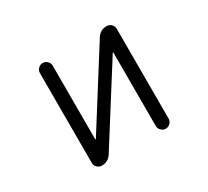

<svg xmlns="http://www.w3.org/2000/svg" viewBox="-144 -983 1288 1190"><g transform="rotate(-30 500.0 -388.0)"><path d="M777.3 -66.4Q777.3 -47.9 763.7 -34.2Q750 -20.5 731.4 -20.5Q712.9 -20.5 699.2 -34.2Q685.5 -47.9 685.5 -66.4V-591.8Q685.5 -592.8 684.1 -593.3Q682.6 -593.8 681.6 -592.8L344.7 -59.6Q320.3 -20.5 273.4 -20.5Q254.9 -20.5 241.2 -34.2Q227.5 -47.9 227.5 -66.4V-709Q227.5 -727.5 241.2 -741.2Q254.9 -754.9 273.4 -754.9Q292 -754.9 305.7 -741.2Q319.3 -727.5 319.3 -709V-183.6Q319.3 -181.6 320.8 -181.2Q322.3 -180.7 323.2 -181.6L660.2 -715.8Q684.6 -754.9 730.5 -754.9Q750 -754.9 763.7 -741.2Q777.3 -727.5 777.3 -709Z"/></g></svg>

Font: Rounded Mgen+ 2m regular
Style: Regular
Weight: 400
Designer: [Source Han Sans]
Ryoko NISHIZUKA  (kana & ideographs); Paul D. Hunt (Latin, Greek & Cyrillic); Wenlong ZHANG  (bopomofo
Version: Version 1.059.20150602